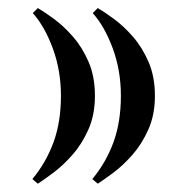

<svg xmlns="http://www.w3.org/2000/svg" viewBox="-20 -440 446 466"><path d="M204.1 -5.4Q237.3 -45.4 255.4 -94.7Q273.4 -144 273.4 -207.5Q273.4 -269 253.7 -322.5Q233.9 -376 205.1 -408.2L217.3 -420.4Q233.4 -411.1 256.6 -394Q279.8 -377 302.5 -351.1Q325.2 -325.2 340.6 -289.6Q356 -253.9 356 -207.5Q356 -161.6 340.3 -126.2Q324.7 -90.8 301.8 -64.7Q278.8 -38.6 255.6 -21.2Q232.4 -3.9 217.3 5.9ZM58.6 -5.4Q91.8 -45.4 109.9 -94.7Q127.9 -144 127.9 -207.5Q127.9 -269 108.2 -322.5Q88.4 -376 59.6 -408.2L71.8 -420.4Q87.9 -411.1 111.1 -394Q134.3 -377 157 -351.1Q179.7 -325.2 195.1 -289.6Q210.4 -253.9 210.4 -207.5Q210.4 -161.6 194.8 -126.2Q179.2 -90.8 156.2 -64.7Q133.3 -38.6 110.1 -21.2Q86.9 -3.9 71.8 5.9Z"/></svg>

Font: Scheherazade New SemiBold
Style: Regular
Weight: 600
Designer: SIL International
Foundry: SIL International
Version: Version 4.000